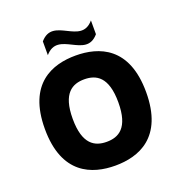

<svg xmlns="http://www.w3.org/2000/svg" viewBox="-150 -981 1051 1115"><g transform="rotate(-20 375.5 -423.5)"><path d="M374 -674C231 -674 61 -615 61 -334C61 -53 231 6 374 6C517 6 687 -53 687 -334C687 -615 517 -674 374 -674ZM374 -141C301 -141 233 -175 233 -334C233 -493 301 -527 374 -527C447 -527 515 -493 515 -334C515 -175 447 -141 374 -141ZM528 -750V-835C427 -716 326 -935 224 -816V-731C326 -850 427 -631 528 -750Z"/></g></svg>

Font: Maven Pro
Style: Black
Weight: 900
Designer: Joe Prince
Foundry: Joe Prince
Version: Version 1.003